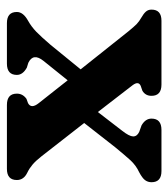

<svg xmlns="http://www.w3.org/2000/svg" viewBox="15 -514 498 569"><g transform="rotate(-90 264.5 -229.0)"><path d="M244 -363.5 311.5 -278 369 -349.5Q393.5 -380 363.5 -394.5L349 -399Q327.5 -411 327.5 -428.5Q327.5 -458 361 -458H481Q514 -458 514 -428.5Q514 -409.5 487.5 -395Q470.5 -385.5 455.2 -370.8Q440 -356 416.5 -328.5L344 -239.5L457 -97.5Q471 -80.5 478.5 -73.2Q486 -66 497.5 -59.5Q509 -53 515 -46.2Q521 -39.5 521 -29.5Q521 0 488 0H299Q265.5 0 265.5 -29.5Q265.5 -47.5 280.5 -56.5L295 -61.5Q310 -68 297 -85.5L217.5 -188.5L162 -116.5Q145.5 -95.5 145.2 -84Q145 -72.5 158.5 -66L178 -59Q198 -47.5 198 -29.5Q198 0 164.5 0H42.5Q9.5 0 9.5 -29.5Q9.5 -40.5 15.8 -48.8Q22 -57 39 -66Q59.5 -75.5 74.8 -92.2Q90 -109 113 -137L185 -229L85.5 -356.5Q72.5 -373 61.5 -382.2Q50.5 -391.5 38 -397.5Q16 -408 16 -428.5Q16 -458 49 -458H238.5Q272 -458 272 -428.5Q272 -411 256.5 -400L244 -395.5Q226 -386 244 -363.5Z"/></g></svg>

Font: Fraunces 72pt SuperSoft SemiBold
Style: Regular
Weight: 600
Version: Version 1.000;[b76b70a41]